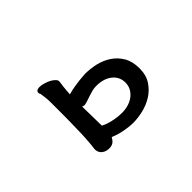

<svg xmlns="http://www.w3.org/2000/svg" viewBox="-81 -795 1161 1161"><g transform="rotate(-45 500.0 -214.0)"><path d="M459 49.3Q423.8 42 391.6 27.8Q386.2 39.1 376 50.3Q360.8 66.4 335 66.4Q313.5 66.4 299.8 59.6Q266.6 43.9 266.6 6.8Q266.6 0 268.1 -6.8Q269.5 -13.7 271 -30Q272.5 -46.4 273.9 -66.9Q277.3 -114.7 277.3 -156.2Q279.3 -221.7 279.3 -279.3V-377.9Q279.3 -408.7 276.4 -427.7Q273.9 -445.8 272 -460Q266.6 -469.2 266.6 -475.1Q266.6 -481 271 -486.8Q278.8 -495.1 297.4 -495.1Q312.5 -495.1 331.5 -489.3Q374 -477.1 395 -455.6Q405.8 -445.3 405.8 -434.6Q405.8 -432.6 405.3 -430.4Q404.8 -428.2 404.5 -425.3Q404.3 -422.4 403.8 -419.4Q403.3 -413.6 402.6 -407.7Q401.9 -401.9 400.9 -397Q397 -362.3 395.5 -333.5Q425.8 -341.8 453.6 -346.2Q481.4 -350.6 498.5 -352.5Q526.9 -355.5 546.9 -356.4Q591.8 -356.4 637.2 -346.2Q682.6 -335.4 719.7 -311Q756.8 -286.6 780.8 -246.6Q804.7 -206.1 804.7 -146.5Q804.7 -87.4 777.3 -47.4Q750.5 -7.8 711.2 15.9Q671.9 39.6 627.4 49.6Q583 59.6 545.9 59.6Q508.8 59.6 459 49.3ZM543.9 -256.8Q527.3 -256.8 511.2 -253.2Q495.1 -249.5 479.2 -244.1Q463.4 -238.8 447.8 -233.4Q430.2 -227.1 415 -224.6Q413.1 -224.6 411.1 -224.6Q403.3 -224.6 395.5 -229Q398.4 -81.5 398.4 -63Q429.2 -45.4 483.4 -36.1Q512.7 -31.2 538.1 -31.2Q570.8 -31.2 598.1 -40Q630.9 -50.8 652.3 -72.3Q683.6 -103.5 683.6 -146.5Q683.6 -195.3 645.5 -226.1Q607.4 -256.8 543.9 -256.8Z"/></g></svg>

Font: Bakudai
Style: Bold
Weight: 700
Version: Version 1.48